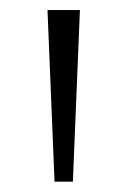

<svg xmlns="http://www.w3.org/2000/svg" viewBox="-20 -828 254 382"><path d="M88.5 -466.5 74.5 -808H139L125 -466.5Z"/></svg>

Font: Encode Sans SC SemiExpanded Light
Style: Regular
Weight: 300
Width: 6
Designer: Multiple Designers
Foundry: Impallari Type
Version: Version 3.002